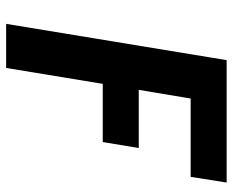

<svg xmlns="http://www.w3.org/2000/svg" viewBox="-88 -688 775 640"><g transform="rotate(90 300.0 -367.5)"><path d="M59 0 180 -735H588L569 -615H308L279 -442H473L453 -322H259L206 0Z"/></g></svg>

Font: Iosevka Aile Heavy
Style: Italic
Weight: 900
Italic angle: -9°
Designer: Belleve Invis
Foundry: Belleve Invis
Version: Version 31.1.0; ttfautohint (v1.8.4)